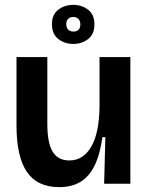

<svg xmlns="http://www.w3.org/2000/svg" viewBox="-20 -757 611 791"><path d="M224 14Q134 14 91 -48.5Q48 -111 48 -240V-522H175V-247Q175 -168 197 -132Q219 -96 266 -96Q294 -96 316.5 -110Q339 -124 355.5 -152Q372 -180 380.5 -220.5Q389 -261 390 -314V-522H517V-235V0H409L414 -192H402Q392 -120 369.5 -74.5Q347 -29 311 -7.5Q275 14 224 14ZM282 -576Q246 -576 220 -596.5Q194 -617 194 -657Q194 -697 220 -717Q246 -737 282 -737Q317 -737 343 -717Q369 -697 369 -657Q369 -616 343 -596Q317 -576 282 -576ZM283 -627Q296 -627 303.5 -634.5Q311 -642 311 -656Q311 -671 303 -679Q295 -687 282 -687Q268 -687 260.5 -679Q253 -671 253 -658Q253 -643 261 -635Q269 -627 283 -627Z"/></svg>

Font: Bricolage Grotesque 60pt SemiBold
Style: Regular
Weight: 600
Version: Version 1.001;gftools[0.9.33.dev8+g029e19f]